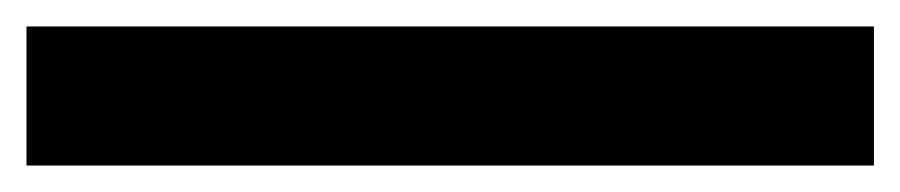

<svg xmlns="http://www.w3.org/2000/svg" viewBox="-20 85 680 145"><path d="M0 105H640V210H0Z"/></svg>

Font: Xolonium
Style: Bold
Weight: 700
Designer: Severin Meyer
Version: Version 4.2